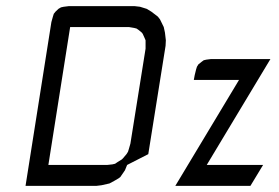

<svg xmlns="http://www.w3.org/2000/svg" viewBox="-20 -604 907 624"><path d="M549.8 0 756.8 -344.2H609.9L612.8 -359.9L617.2 -377.9L620.1 -387.2L625 -395L634.8 -402.8L642.1 -408.2L650.9 -410.2L666 -412.1H858.9L651.9 -67.9H835L793.9 0ZM63 0 147 -532.2 151.9 -549.8 154.8 -559.1 160.2 -565.9 169.9 -575.2 178.2 -580.1 187 -582 203.1 -584H418L435.1 -582L457 -575.2L472.2 -565.9L493.2 -549.8L500 -541L512.2 -516.1L516.1 -498L519 -473.1L518.1 -455.1L461.9 -103L393.1 -67.9L386.2 -50.8L380.9 -43L371.1 -28.8L366.2 -24.9L353 -17.1L335.9 -7.8L310.1 -2L293.9 0ZM137.2 -67.9H328.1L345.2 -69.8L354 -71.8L361.8 -77.1L376 -85.9L379.9 -89.8L391.1 -103L396 -110.8L398.9 -120.1L403.8 -137.2L453.1 -445.8V-463.9V-473.1L450.2 -480L443.8 -494.1L440.9 -498L430.2 -506.8L423.8 -511.2L416 -513.2L398.9 -516.1H208Z"/></svg>

Font: Petahja
Style: Italic
Weight: 400
Designer: T. Christopher White
Version: Version 1.1